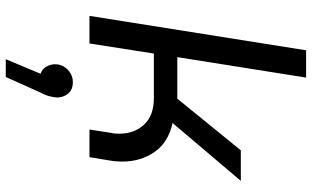

<svg xmlns="http://www.w3.org/2000/svg" viewBox="-222 -548 1052 647"><g transform="rotate(90 303.5 -224.0)"><path d="M33 0 149 -730H241L172 -296H312L486 -510H589L394 -280Q459 -266 491.5 -219.5Q524 -173 524 -110Q524 -100 523 -88.5Q522 -77 520 -66L509 0H416L427 -71Q429 -79 429.5 -86.5Q430 -94 430 -101Q430 -151 399.5 -184Q369 -217 310 -217H160L126 0ZM179 282 228 165Q212 159 204 145Q196 131 196 116Q196 99 204.5 85.5Q213 72 226.5 64Q240 56 256 56Q282 56 295 72Q308 88 308 109Q308 118 304 134Q300 150 291 166L239 282Z"/></g></svg>

Font: MuseoModerno
Style: Italic
Weight: 400
Italic angle: -9°
Designer: Pablo Cosgaya, Héctor Gatti, Marcela Romero, and the Authors of The MuseoModerno Project.
Foundry: Omnibus-Type Team
Version: Version 1.003